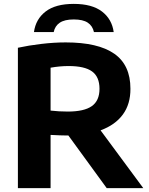

<svg xmlns="http://www.w3.org/2000/svg" viewBox="-20 -967 766 987"><path d="M528.5 0 331.5 -270.5H323Q295 -270.5 240 -273.5V0H72V-721.5Q127 -733.5 192.2 -741.2Q257.5 -749 317.5 -749Q484 -749 567.2 -691Q650.5 -633 650.5 -511Q651 -432 611.5 -378.2Q572 -324.5 497 -297L716.5 0ZM240 -398.5Q283 -393.5 328.5 -393.5Q412.5 -393.5 452 -421.5Q491.5 -449.5 491.5 -510.5Q491.5 -572 453.2 -599.8Q415 -627.5 333 -627.5Q287.5 -627.5 240 -619ZM359 -947Q453 -947 504.2 -907.8Q555.5 -868.5 564.5 -802H463Q456 -834 431.2 -850.5Q406.5 -867 359 -867Q312 -867 287.2 -850.2Q262.5 -833.5 256 -802H154.5Q163.5 -868.5 214.5 -907.8Q265.5 -947 359 -947Z"/></svg>

Font: Encode Sans Semi Expanded
Style: Bold
Weight: 700
Width: 6
Designer: Multiple Designers
Foundry: Impallari Type
Version: Version 2.000